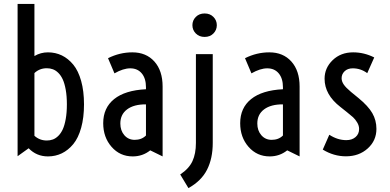

<svg xmlns="http://www.w3.org/2000/svg" viewBox="-20 -798 2011 991"><path d="M70.8 8.3V-777.8H157.7V-508.8Q189.9 -527.8 227.5 -527.8Q266.1 -527.8 299.1 -512Q332 -496.1 358.2 -464.4Q384.3 -432.6 398.9 -380.1Q413.6 -327.6 413.6 -259.3Q413.6 -190.9 398.9 -138.4Q384.3 -85.9 358.2 -54.2Q332 -22.5 299.1 -6.6Q266.1 9.3 227.5 9.3Q168.5 9.3 127.9 -32.7ZM157.7 -97.2Q184.6 -72.8 221.7 -72.8Q238.3 -72.8 252.9 -78.1Q267.6 -83.5 281 -96.7Q294.4 -109.9 304 -130.6Q313.5 -151.4 319.3 -184.1Q325.2 -216.8 325.2 -259.3Q325.2 -301.8 319.3 -334.5Q313.5 -367.2 304 -387.9Q294.4 -408.7 281 -421.9Q267.6 -435.1 252.9 -440.4Q238.3 -445.8 221.7 -445.8Q184.1 -445.8 157.7 -420.9Z M512.7 -162.1Q512.7 -241.2 569.1 -286.6Q625.5 -332 733.4 -337.4V-347.7Q733.4 -393.1 711.7 -419.2Q689.9 -445.3 652.3 -445.3Q616.2 -445.3 570.8 -419.4L537.6 -497.6Q597.7 -527.8 663.1 -527.8Q734.4 -527.8 776.9 -480.5Q819.3 -433.1 819.3 -351.1V9.3L755.4 -22Q716.3 9.3 665 9.3Q599.1 9.3 555.9 -40Q512.7 -89.4 512.7 -162.1ZM601.1 -160.6Q601.1 -124 621.8 -100.1Q642.6 -76.2 675.3 -76.2Q710.9 -76.2 733.4 -98.6V-259.3Q671.4 -259.8 636.2 -233.6Q601.1 -207.5 601.1 -160.6Z M1081.5 -625.2Q1064 -607.4 1036.1 -607.4Q1008.3 -607.4 990.7 -625.2Q973.1 -643.1 973.1 -668Q973.1 -692.9 990.7 -710.7Q1008.3 -728.5 1036.1 -728.5Q1064 -728.5 1081.5 -710.7Q1099.1 -692.9 1099.1 -668Q1099.1 -643.1 1081.5 -625.2ZM910.2 102.5Q955.6 72.3 973.4 33.7Q991.2 -4.9 991.2 -60.1V-518.6H1078.1V-60.1Q1078.1 19.5 1048.8 77.6Q1019.5 135.7 952.6 172.9Z M1219.7 -162.1Q1219.7 -241.2 1276.1 -286.6Q1332.5 -332 1440.4 -337.4V-347.7Q1440.4 -393.1 1418.7 -419.2Q1397 -445.3 1359.4 -445.3Q1323.2 -445.3 1277.8 -419.4L1244.6 -497.6Q1304.7 -527.8 1370.1 -527.8Q1441.4 -527.8 1483.9 -480.5Q1526.4 -433.1 1526.4 -351.1V9.3L1462.4 -22Q1423.3 9.3 1372.1 9.3Q1306.2 9.3 1262.9 -40Q1219.7 -89.4 1219.7 -162.1ZM1308.1 -160.6Q1308.1 -124 1328.9 -100.1Q1349.6 -76.2 1382.3 -76.2Q1418 -76.2 1440.4 -98.6V-259.3Q1378.4 -259.8 1343.3 -233.6Q1308.1 -207.5 1308.1 -160.6Z M1646 -25.9 1679.7 -102.5Q1722.2 -74.7 1767.6 -74.7Q1796.9 -74.7 1815.2 -90.6Q1833.5 -106.4 1833.5 -132.3Q1833.5 -149.4 1823.5 -166Q1813.5 -182.6 1802.2 -192.9Q1791 -203.1 1770 -219.7L1736.8 -246.1Q1655.3 -309.1 1655.3 -391.6Q1655.3 -447.3 1697 -487.5Q1738.8 -527.8 1802.7 -527.8Q1859.4 -527.8 1911.6 -501.5L1875.5 -420.4Q1841.8 -445.3 1800.8 -445.3Q1774.4 -445.3 1758.8 -430.4Q1743.2 -415.5 1743.2 -394.5Q1743.2 -377.9 1754.2 -361.8Q1765.1 -345.7 1791.5 -323.7L1829.6 -292.5Q1880.4 -251 1901.6 -214.1Q1922.9 -177.2 1922.9 -132.8Q1922.9 -72.3 1877.9 -31.7Q1833 8.8 1765.6 8.8Q1702.6 8.8 1646 -25.9Z"/></svg>

Font: Voltaire
Style: Regular
Weight: 400
Designer: Yvonne Schttler
Foundry: Yvonne Schttler
Version: Version 1.003